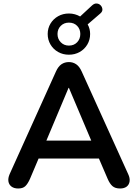

<svg xmlns="http://www.w3.org/2000/svg" viewBox="-20 -1067 784 1095"><path d="M84 8Q60 8 45.5 -3Q31 -14 28 -32.5Q25 -51 35 -74L299 -659Q312 -688 330.5 -700.5Q349 -713 373 -713Q396 -713 414.5 -700.5Q433 -688 446 -659L711 -74Q722 -51 719 -32Q716 -13 702 -2.5Q688 8 665 8Q637 8 621.5 -5.5Q606 -19 594 -47L529 -198L583 -163H161L215 -198L151 -47Q138 -18 124 -5Q110 8 84 8ZM371 -566 231 -233 205 -265H539L514 -233L373 -566ZM373 -755Q339 -755 311.5 -770.5Q284 -786 268 -813Q252 -840 252 -873Q252 -906 268 -932.5Q284 -959 311.5 -974.5Q339 -990 373 -990Q391 -990 407 -985.5Q423 -981 437 -973L505 -1036Q518 -1048 531.5 -1047Q545 -1046 554 -1036.5Q563 -1027 564 -1014Q565 -1001 552 -990L480 -928Q494 -903 494 -873Q494 -840 478 -813Q462 -786 434.5 -770.5Q407 -755 373 -755ZM373 -807Q402 -807 420 -826Q438 -845 438 -873Q438 -901 420 -919.5Q402 -938 373 -938Q345 -938 326.5 -919.5Q308 -901 308 -873Q308 -845 326.5 -826Q345 -807 373 -807Z"/></svg>

Font: Nunito ExtraLight
Style: Regular
Weight: 200
Designer: Vernon Adams
Foundry: Vernon Adams
Version: Version 3.602